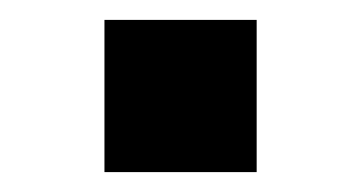

<svg xmlns="http://www.w3.org/2000/svg" viewBox="-20 -173 363 193"><path d="M85 0V-153H238V0Z"/></svg>

Font: M PLUS 1 Thin
Style: Bold
Weight: 700
Version: Version 1.001